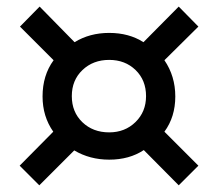

<svg xmlns="http://www.w3.org/2000/svg" viewBox="-20 -638 655 577"><path d="M98.1 -81.1 39.1 -140.1 140.1 -242.2Q107.9 -288.1 107.9 -348.1Q107.9 -411.6 141.1 -457L40 -558.1L99.1 -618.2L204.1 -511.2Q249.5 -539.1 308.1 -539.1Q367.7 -539.1 411.1 -511.2L517.1 -618.2L576.2 -558.1L474.1 -457Q506.8 -409.2 506.8 -348.1Q506.8 -286.6 474.1 -242.2L576.2 -140.1L517.1 -81.1L412.1 -187Q368.7 -158.2 308.1 -158.2Q250 -158.2 203.1 -186ZM308.1 -240.2Q355.5 -240.2 387.2 -271.2Q418.9 -302.2 418.9 -349.1Q418.9 -397 387.5 -427.5Q356 -458 308.1 -458Q259.8 -458 227.8 -427.5Q195.8 -397 195.8 -349.1Q195.8 -301.3 227.5 -270.8Q259.3 -240.2 308.1 -240.2Z"/></svg>

Font: Lumene Sans Medium
Style: Regular
Weight: 500
Designer: Deni Anggara
Version: Version 1.003;Glyphs 3.1.2 (3151)